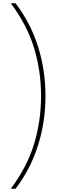

<svg xmlns="http://www.w3.org/2000/svg" viewBox="-20 -886 352 1174"><path d="M258 -299Q258 -139 211.5 6Q165 151 75 268H46Q145 136 188 -4.5Q231 -145 231 -299Q231 -453 188 -593.5Q145 -734 46 -866H75Q165 -749 211.5 -604.5Q258 -460 258 -299Z"/></svg>

Font: Noto Sans Telugu UI Condensed Thin
Style: Regular
Weight: 100
Width: 3
Designer: Jelle Bosma - Monotype Design Team
Foundry: Monotype Imaging Inc.
Version: Version 2.005; ttfautohint (v1.8.4.7-5d5b)